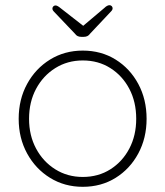

<svg xmlns="http://www.w3.org/2000/svg" viewBox="-20 -710 637 740"><path d="M545 -252Q545 -178 513 -118.5Q481 -59 425.5 -24.5Q370 10 299 10Q229 10 173 -24.5Q117 -59 84.5 -118.5Q52 -178 52 -252Q52 -327 84.5 -386.5Q117 -446 173 -480.5Q229 -515 299 -515Q370 -515 425.5 -480.5Q481 -446 513 -386.5Q545 -327 545 -252ZM505 -252Q505 -317 478.5 -367.5Q452 -418 405.5 -447.5Q359 -477 299 -477Q240 -477 193 -447.5Q146 -418 119 -367.5Q92 -317 92 -252Q92 -188 119 -137.5Q146 -87 193 -57.5Q240 -28 299 -28Q359 -28 405.5 -57.5Q452 -87 478.5 -137.5Q505 -188 505 -252ZM293 -568Q277 -568 269 -580L188 -665Q182 -671 182 -677Q182 -682 185.5 -685.5Q189 -689 194 -689Q201 -689 213 -679L304 -608L293 -604L383 -680Q388 -685 393 -687.5Q398 -690 402 -690Q407 -690 410.5 -686.5Q414 -683 414 -678Q414 -675 412.5 -672Q411 -669 408 -666L327 -580Q319 -568 303 -568Z"/></svg>

Font: Quicksand Light Light
Style: Regular
Weight: 300
Version: Version 3.006